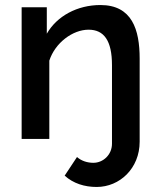

<svg xmlns="http://www.w3.org/2000/svg" viewBox="-20 -552 636 763"><path d="M237 146C271 177 316 191 364 191C456 191 535 117 535 11V-319C535 -434 505 -532 379 -532C287 -532 206 -488 166 -418V-523H66V0H176V-311C199 -382 269 -434 332 -434C393 -434 425 -391 425 -293V19C425 63 390 95 351 95C328 95 304 88 286 72Z"/></svg>

Font: FIGSv2-sans-serif SemiBold
Style: Regular
Weight: 600
Designer: Matt McInerney, Pablo Impallari, Rodrigo Fuenzalida,Mirko Velimirovic
Foundry: Matt McInerney, Pablo Impallari, Rodrigo Fuenzalida
Version: Version 4.021;hotconv 1.0.109;makeotfexe 2.5.65596